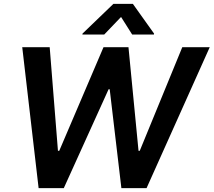

<svg xmlns="http://www.w3.org/2000/svg" viewBox="-20 -971 1102 991"><path d="M236.5 -727.3 279.1 -192.8H285.9L514.2 -727.3H643.1L695 -192.5H701.3L920.8 -727.3H1062.5L736.5 0H606.5L546.2 -510.3H540.5L309.3 0H179.3L94.8 -727.3ZM405.9 -797.6 565.3 -951H665.8L775.2 -797.6L774.5 -792.6H662.3L604.8 -883.5L517.8 -792.6H405.2Z"/></svg>

Font: Inter P Semi Bold
Style: Italic
Weight: 600
Italic angle: 9.39999°
Designer: Rasmus Andersson
Foundry: rsms
Version: Version 3.018;git-588b23468